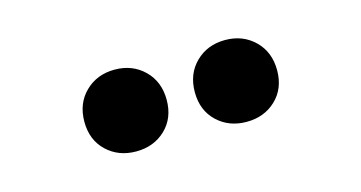

<svg xmlns="http://www.w3.org/2000/svg" viewBox="-35 -862 669 356"><g transform="rotate(-15 300.0 -684.5)"><path d="M115 -684Q115 -719 137.5 -741Q160 -763 194 -763Q228 -763 250.5 -741Q273 -719 273 -684Q273 -649 250.5 -627.5Q228 -606 194 -606Q160 -606 137.5 -627.5Q115 -649 115 -684ZM327 -684Q327 -719 349.5 -741Q372 -763 406 -763Q440 -763 462.5 -741Q485 -719 485 -684Q485 -649 462.5 -627.5Q440 -606 406 -606Q372 -606 349.5 -627.5Q327 -649 327 -684Z"/></g></svg>

Font: Montserrat Alternates ExtraBold
Style: Regular
Weight: 800
Designer: Julieta Ulanovsky
Foundry: Julieta Ulanovsky
Version: Version 7.200